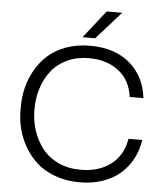

<svg xmlns="http://www.w3.org/2000/svg" viewBox="-62 -1002 918 1074"><g transform="rotate(5 397.0 -465.5)"><path d="M441.9 -793H371.1L493.2 -948.2H580.1ZM424.8 17.1Q349.1 17.1 286.6 -6.1Q224.1 -29.3 183.1 -66.7Q142.1 -104 113.8 -153.6Q85.4 -203.1 73.2 -254.2Q61 -305.2 61 -356.9V-376Q61 -431.2 74 -483.6Q86.9 -536.1 115 -584.7Q143.1 -633.3 183.8 -669.4Q224.6 -705.6 284.9 -727.3Q345.2 -749 418 -749Q556.2 -749 640.9 -677.2Q725.6 -605.5 740.2 -482.9H663.1Q650.4 -577.6 583.7 -628.4Q517.1 -679.2 418 -679.2Q350.6 -679.2 296.9 -654.5Q243.2 -629.9 208.7 -586.7Q174.3 -543.5 156.2 -487.3Q138.2 -431.2 138.2 -366.2Q138.2 -304.2 156.5 -248.8Q174.8 -193.4 209.2 -149.2Q243.7 -105 299.3 -79.1Q355 -53.2 424.8 -53.2Q526.4 -53.2 593.8 -104.2Q661.1 -155.3 676.8 -249H753.9Q745.6 -191.9 720.2 -143.8Q694.8 -95.7 654.1 -59.6Q613.3 -23.4 554.4 -3.2Q495.6 17.1 424.8 17.1Z"/></g></svg>

Font: Sora Light
Style: Regular
Weight: 300
Designer: Jonathan Barnbrook, Julián Moncada
Foundry: Barnbrook Fonts
Version: Version 2.000